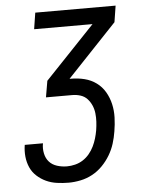

<svg xmlns="http://www.w3.org/2000/svg" viewBox="-53 -777 605 819"><g transform="rotate(-5 250.0 -367.5)"><path d="M208 0Q183 0 158 -3.5Q133 -7 111.5 -17Q90 -27 72.5 -43Q55 -59 45.5 -80.5Q36 -102 33.5 -126.5Q31 -151 35 -176V-177H113V-176Q109 -155 113.5 -133.5Q118 -112 131 -97.5Q144 -83 164.5 -76.5Q185 -70 207 -70Q224 -70 242 -74.5Q260 -79 275.5 -89Q291 -99 303 -113.5Q315 -128 323 -144.5Q331 -161 336 -178Q341 -195 344 -212Q347 -231 348 -249Q349 -267 347 -285Q345 -303 338 -319Q331 -335 319.5 -347.5Q308 -360 291 -365.5Q274 -371 255 -371H143L155 -441L368 -665H118L129 -735H473L462 -665L250 -441H256Q286 -441 314 -434Q342 -427 364.5 -410.5Q387 -394 401 -370Q415 -346 421.5 -318Q428 -290 427 -260Q426 -230 421 -201Q417 -175 409 -149.5Q401 -124 387 -100.5Q373 -77 353.5 -57Q334 -37 310 -24Q286 -11 259.5 -5.5Q233 0 208 0Z"/></g></svg>

Font: Iosevka SS18
Style: Italic
Weight: 400
Italic angle: -9°
Monospace: yes
Designer: Belleve Invis
Foundry: Belleve Invis
Version: Version 25.1.1; ttfautohint (v1.8.4)